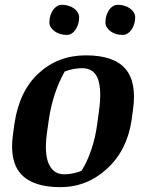

<svg xmlns="http://www.w3.org/2000/svg" viewBox="-20 -772 610 803"><path d="M232.4 10.7Q118.7 10.7 68.6 -43.2Q18.6 -97.2 34.2 -209.5L40.5 -254.9Q60.5 -391.1 141.8 -465.8Q223.1 -540.5 338.9 -540.5Q455.6 -540.5 503.9 -484.9Q552.2 -429.2 536.6 -315.9L530.3 -269.5Q511.7 -143.6 427.7 -66.4Q343.8 10.7 232.4 10.7ZM394 -308.6Q406.2 -395 389.9 -440.9Q373.5 -486.8 323.2 -486.8Q305.7 -486.8 286.6 -483.2Q267.6 -479.5 250.5 -472.7Q226.1 -429.7 209.2 -378.4Q192.4 -327.1 184.6 -274.4L176.3 -216.3Q164.6 -128.9 184.3 -85.9Q204.1 -43 248 -43Q266.1 -43 285.4 -46.9Q304.7 -50.8 320.8 -57.6Q344.7 -94.7 361.8 -145.8Q378.9 -196.8 386.2 -250.5ZM186.5 -678.2Q186.5 -693.4 190.7 -706.8Q194.8 -720.2 201.9 -730.2Q209 -740.2 218.5 -746.1Q228 -752 238.3 -752Q253.4 -752 266.8 -747.8Q280.3 -743.7 290 -736.3Q299.8 -729 305.4 -719.5Q311 -710 311 -699.2Q311 -684.6 306.9 -671.4Q302.7 -658.2 295.9 -647.9Q289.1 -637.7 279.5 -631.8Q270 -626 259.8 -626Q244.1 -626 231 -630.1Q217.8 -634.3 207.8 -641.6Q197.8 -648.9 192.1 -658.4Q186.5 -668 186.5 -678.2ZM420.9 -678.2Q420.9 -693.4 425 -706.8Q429.2 -720.2 436 -730.2Q442.9 -740.2 452.4 -746.1Q461.9 -752 472.2 -752Q487.3 -752 500.7 -747.8Q514.2 -743.7 524.2 -736.3Q534.2 -729 539.8 -719.5Q545.4 -710 545.4 -699.2Q545.4 -684.6 541.3 -671.4Q537.1 -658.2 530 -647.9Q522.9 -637.7 513.4 -631.8Q503.9 -626 493.2 -626Q477.5 -626 464.4 -630.1Q451.2 -634.3 441.7 -641.6Q432.1 -648.9 426.5 -658.4Q420.9 -668 420.9 -678.2Z"/></svg>

Font: Noticia Text
Style: Bold Italic
Weight: 700
Italic angle: -8°
Designer: JM Sole
Foundry: JM Sole
Version: Version 1.003